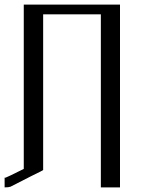

<svg xmlns="http://www.w3.org/2000/svg" viewBox="-20 -812 644 832"><path d="M500 -792V0H417V-750H167V-75.2Q163.1 -72.3 156.7 -69.3Q150.4 -66.4 114.3 -48.3Q78.1 -30.3 25.4 -2.9Q17.6 0 0 0V-42H3.9Q8.8 -43 83 -80.1V-792Z"/></svg>

Font: wanta
Style: Medium
Weight: 500
Version: Version 0.91